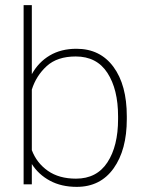

<svg xmlns="http://www.w3.org/2000/svg" viewBox="-20 -718 563 748"><path d="M279 10Q219 10 174.5 -14Q130 -38 104 -79V0H72V-698H104V-429Q130 -476 174 -502Q218 -528 278 -528Q370 -528 422 -457.5Q474 -387 474 -265V-254Q474 -134 422.5 -62Q371 10 279 10ZM275 -498Q203 -498 162 -460.5Q121 -423 104 -369V-133Q123 -83 166.5 -52.5Q210 -22 276 -22Q357 -22 398.5 -85.5Q440 -149 440 -254V-265Q440 -370 398.5 -434Q357 -498 275 -498Z"/></svg>

Font: Freesentation 1 Thin
Style: Regular
Weight: 250
Designer: glyphs from Roboto by Christian Robertson / Hangul glyphs from Noto Sans CJK(Source Han Sans) by Jang Soo-young and Kang
Foundry: PT&
Version: Version 2.001